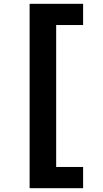

<svg xmlns="http://www.w3.org/2000/svg" viewBox="-20 -834 540 1005"><path d="M135 151V-814H415V-703H274V40H415V151Z"/></svg>

Font: Panamera
Style: Bold
Weight: 700
Designer: Bastien Sozeau
Foundry: NBR — Bastien Sozeau
Version: Version 3.002; ttfautohint (v1.8.4.7-5d5b);gftools[0.9.33]